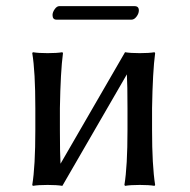

<svg xmlns="http://www.w3.org/2000/svg" viewBox="-20 -602 617 625"><path d="M95 -250Q95 -369 85 -429L87 -432Q105 -429 135 -429Q165 -429 183 -432L185 -429Q177 -369 175 -250V-179Q175 -101 177 -69L387 -432Q405 -429 435 -429Q465 -429 483 -432L485 -429Q477 -369 475 -250V-179Q475 -63 485 0L483 3Q465 0 435 0Q405 0 387 3L385 0Q395 -60 395 -179V-250Q395 -327 393 -360L183 3Q165 0 135 0Q105 0 87 3L85 0Q95 -60 95 -179ZM408 -538H164Q151 -538 151 -553Q151 -562 158 -572Q165 -582 173 -582H418Q432 -582 432 -568Q432 -558 424.5 -548Q417 -538 408 -538Z"/></svg>

Font: Libertinus Sans
Style: Regular
Weight: 400
Designer: Philipp H. Poll
Foundry: Khaled Hosny
Version: Version 6.1